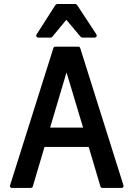

<svg xmlns="http://www.w3.org/2000/svg" viewBox="-20 -930 658 950"><path d="M39.1 0Q33.7 0 30.8 -4.2Q27.8 -8.3 29.8 -13.2L244.1 -691.9Q246.1 -699.2 253.9 -699.2H368.2Q370.6 -699.2 373.5 -697Q376.5 -694.8 377 -691.9L590.8 -13.2Q592.3 -8.3 589.4 -4.2Q586.4 0 581.1 0H486.8Q480.5 0 477.1 -6.8L418.9 -203.1H200.2L142.1 -6.8Q141.6 -3.9 138.2 -2Q134.8 0 131.8 0ZM168.9 -744.1Q163.1 -744.1 160.4 -749Q157.7 -753.9 161.1 -759.8L253.9 -904.8Q259.3 -910.2 263.2 -910.2H354Q355.5 -910.2 358.2 -908.2Q360.8 -906.2 361.8 -904.8L457 -759.8Q460 -753.9 457.3 -749Q454.6 -744.1 448.2 -744.1H387.2Q382.8 -744.1 378.9 -748L308.1 -832L238.8 -748Q236.8 -744.1 231.9 -744.1ZM309.1 -571.8 228 -298.8H391.1Z"/></svg>

Font: Fragment Mono SemBd
Style: Regular
Weight: 600
Designer: Wei Huang based on Nimbus Sans by URW Studio, based on Helvetica by Max Miedinger.
Foundry: Wei Huang
Version: Version 1.011